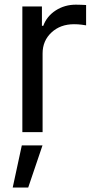

<svg xmlns="http://www.w3.org/2000/svg" viewBox="-20 -574 416 834"><path d="M77.1 0V-545.9H162.1V-461.9H168Q183.1 -503.4 221.9 -528.6Q260.7 -553.7 309.6 -553.7Q319.3 -553.7 332.8 -553.2Q346.2 -552.7 354 -552.2V-463.9Q350.1 -464.8 334.5 -466.8Q318.8 -468.8 301.3 -468.8Q242.2 -468.8 203.6 -432.9Q165 -397 165 -341.8V0ZM35.2 240.7 74.7 57.6H164.6L102.5 240.7Z"/></svg>

Font: Inter
Style: Regular
Weight: 400
Designer: Rasmus Andersson
Foundry: rsms
Version: Version 4.001;git-9221beed3